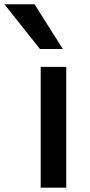

<svg xmlns="http://www.w3.org/2000/svg" viewBox="-95 -861 415 881"><path d="M91.8 -554.2H209V0H91.8ZM-74.7 -841.3H63.5L193.4 -636.2H88.4Z"/></svg>

Font: Tauri
Style: Regular
Weight: 400
Designer: Yvonne Schüttler
Foundry: Yvonne Schüttler
Version: Version 1.003; ttfautohint (v0.93.8-669f) -l 13 -r 13 -G 200